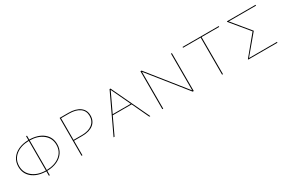

<svg xmlns="http://www.w3.org/2000/svg" viewBox="60 -1233 2961 2009"><g transform="rotate(-30 1540.0 -229.0)"><path d="M295 -43V10H284V-43Q179 -45 116.5 -95.5Q54 -146 54 -231Q54 -287 82.5 -329.5Q111 -372 163 -396Q215 -420 284 -421V-468H295V-421Q400 -419 462.5 -368.5Q525 -318 525 -233Q525 -177 496.5 -134.5Q468 -92 416 -68Q364 -44 295 -43ZM284 -53V-411Q185 -409 125 -360.5Q65 -312 65 -232Q65 -153 125 -104Q185 -55 284 -53ZM514 -232Q514 -311 454 -360Q394 -409 295 -411V-53Q394 -55 454 -103.5Q514 -152 514 -232Z M977 -320Q977 -252 929 -214Q881 -176 795 -176H695V0H684V-458H790Q878 -458 927.5 -421.5Q977 -385 977 -320ZM966 -320Q966 -381 919.5 -414.5Q873 -448 790 -448H695V-186H795Q875 -186 920.5 -221.5Q966 -257 966 -320Z M1407 -204H1179L1083 0H1071L1287 -458H1298L1515 0H1503ZM1402 -214 1293 -445 1184 -214Z M2040 -458V0H2027L1671 -445V0H1660V-458H1674L2029 -14V-458Z M2606 -448H2393V0H2382V-448H2169V-458H2606Z M3051 -448H2721L2899 -232L2713 -10H3051V0H2698L2697 -5L2885 -233L2704 -452L2706 -458H3051Z"/></g></svg>

Font: Ysabeau SC Hairline
Style: Regular
Weight: 100
Designer: Christian Thalmann (Catharsis Fonts)
Version: Version 0.003